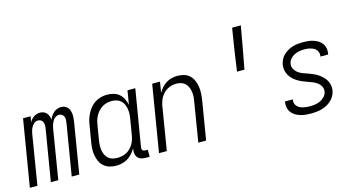

<svg xmlns="http://www.w3.org/2000/svg" viewBox="-83 -1107 2666 1449"><g transform="rotate(-15 1250.0 -382.0)"><path d="M1 0 87 -520H146L138 -474Q144 -486 152.5 -496Q161 -506 172.5 -513.5Q184 -521 196.5 -524.5Q209 -528 221 -528Q236 -528 249.5 -522.5Q263 -517 272 -506.5Q281 -496 285.5 -482.5Q290 -469 292 -454Q297 -469 306.5 -482.5Q316 -496 328 -506.5Q340 -517 355 -522.5Q370 -528 385 -528Q400 -528 413.5 -522.5Q427 -517 436 -506.5Q445 -496 449.5 -482.5Q454 -469 455.5 -454.5Q457 -440 455.5 -424.5Q454 -409 452 -394L387 0H328L395 -404Q397 -417 397 -429Q397 -441 392 -452Q387 -463 377 -469Q367 -475 355 -475Q345 -475 335.5 -471Q326 -467 318.5 -459.5Q311 -452 305.5 -442.5Q300 -433 296.5 -423.5Q293 -414 290.5 -404.5Q288 -395 286 -385L223 0H165L232 -404Q234 -417 233.5 -429Q233 -441 228.5 -452Q224 -463 213.5 -469Q203 -475 191 -475Q181 -475 171.5 -471Q162 -467 155 -459.5Q148 -452 142 -442.5Q136 -433 132.5 -423.5Q129 -414 127 -404.5Q125 -395 123 -385L60 0Z M675 8Q648 8 623 0.5Q598 -7 579 -23.5Q560 -40 549.5 -63Q539 -86 534.5 -111.5Q530 -137 531.5 -164Q533 -191 538 -218L558 -338Q561 -361 568 -384Q575 -407 586.5 -429Q598 -451 614.5 -470.5Q631 -490 652 -503Q673 -516 697 -522Q721 -528 744 -528Q771 -528 796 -521Q821 -514 839.5 -497.5Q858 -481 869 -458.5Q880 -436 885 -411L903 -520H964L890 -77Q889 -71 890 -65Q891 -59 894.5 -55Q898 -51 903.5 -49Q909 -47 915 -47H935V8H906Q888 8 871.5 3.5Q855 -1 844 -13Q833 -25 829.5 -42Q826 -59 829 -77L831 -87Q818 -65 801.5 -46.5Q785 -28 764.5 -15.5Q744 -3 720.5 2.5Q697 8 675 8ZM698 -47Q715 -47 733.5 -50.5Q752 -54 769 -63Q786 -72 799.5 -85.5Q813 -99 823 -115.5Q833 -132 838.5 -149.5Q844 -167 847 -185L867 -305Q871 -325 871.5 -344.5Q872 -364 869 -383Q866 -402 858.5 -419Q851 -436 837.5 -448.5Q824 -461 805.5 -467Q787 -473 767 -473Q749 -473 730.5 -469Q712 -465 695 -455Q678 -445 664.5 -431Q651 -417 641 -400Q631 -383 625.5 -365Q620 -347 617 -329L597 -209Q594 -189 593.5 -170Q593 -151 596 -132.5Q599 -114 607 -97.5Q615 -81 628.5 -69Q642 -57 660 -52Q678 -47 698 -47Z M1010 0 1096 -520H1157L1143 -435Q1154 -455 1170 -473.5Q1186 -492 1206.5 -504.5Q1227 -517 1249.5 -522.5Q1272 -528 1294 -528Q1321 -528 1346 -520.5Q1371 -513 1389 -496Q1407 -479 1417 -456Q1427 -433 1431 -407.5Q1435 -382 1433.5 -355.5Q1432 -329 1428 -302L1378 0H1317L1368 -311Q1372 -331 1372.5 -350Q1373 -369 1370 -387Q1367 -405 1359.5 -421.5Q1352 -438 1339 -450Q1326 -462 1308.5 -467.5Q1291 -473 1271 -473Q1254 -473 1236.5 -469Q1219 -465 1202.5 -456Q1186 -447 1172.5 -433.5Q1159 -420 1149.5 -403.5Q1140 -387 1134.5 -370Q1129 -353 1126 -335L1071 0Z M1738 -442Q1749 -524 1761.5 -606.5Q1774 -689 1788 -772H1856Q1842 -689 1826.5 -606.5Q1811 -524 1796 -442Z M2198 8Q2176 8 2155 6Q2134 4 2114 -2Q2094 -8 2076.5 -18.5Q2059 -29 2046.5 -45Q2034 -61 2029.5 -81.5Q2025 -102 2028 -124L2029 -131H2090V-127Q2087 -113 2091 -100Q2095 -87 2103.5 -77.5Q2112 -68 2124 -62Q2136 -56 2149 -53Q2162 -50 2175.5 -48.5Q2189 -47 2202 -47Q2223 -47 2243.5 -50Q2264 -53 2283.5 -62Q2303 -71 2318.5 -88Q2334 -105 2337 -125Q2341 -147 2331 -166Q2321 -185 2304.5 -197Q2288 -209 2269 -216.5Q2250 -224 2230 -231Q2210 -238 2191.5 -246Q2173 -254 2155.5 -265Q2138 -276 2123.5 -290Q2109 -304 2099 -322Q2089 -340 2085 -361Q2081 -382 2085 -404Q2088 -423 2097.5 -442Q2107 -461 2122.5 -476Q2138 -491 2156.5 -501.5Q2175 -512 2195 -518Q2215 -524 2235 -526Q2255 -528 2275 -528Q2296 -528 2316.5 -526Q2337 -524 2356.5 -517.5Q2376 -511 2393 -500.5Q2410 -490 2421.5 -474Q2433 -458 2437 -437.5Q2441 -417 2437 -396L2436 -389H2375L2376 -393Q2379 -413 2370.5 -430.5Q2362 -448 2345.5 -457Q2329 -466 2310 -469.5Q2291 -473 2271 -473Q2251 -473 2231.5 -469.5Q2212 -466 2193.5 -457Q2175 -448 2161 -431.5Q2147 -415 2144 -395Q2140 -373 2150 -354.5Q2160 -336 2176 -323.5Q2192 -311 2212 -303.5Q2232 -296 2251.5 -289.5Q2271 -283 2290 -274.5Q2309 -266 2326 -255Q2343 -244 2357.5 -230Q2372 -216 2382.5 -198.5Q2393 -181 2397 -160Q2401 -139 2397 -117Q2394 -97 2383 -77.5Q2372 -58 2356 -43Q2340 -28 2320.5 -18Q2301 -8 2280.5 -2Q2260 4 2239 6Q2218 8 2198 8Z"/></g></svg>

Font: Iosevka Light
Style: Italic
Weight: 300
Italic angle: -9°
Monospace: yes
Designer: Belleve Invis
Foundry: Belleve Invis
Version: Version 32.5.0; ttfautohint (v1.8.4)